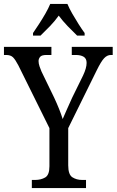

<svg xmlns="http://www.w3.org/2000/svg" viewBox="-24 -951 590 971"><path d="M137 0V-41H154Q183 -41 204.5 -53.5Q226 -66 226 -110V-303L69 -620Q54 -649 42 -661Q30 -673 7 -673H-4V-714H236V-673H211Q187 -673 179 -663.5Q171 -654 171 -642Q171 -630 176 -615Q181 -600 186 -589L250 -457Q264 -427 275 -399.5Q286 -372 293 -349Q301 -369 314 -397Q327 -425 341 -457L396 -569Q414 -607 414 -633Q414 -655 399 -664Q384 -673 359 -673H339V-714H546V-673H537Q518 -673 502.5 -656.5Q487 -640 465 -595L321 -303V-115Q321 -68 342 -54.5Q363 -41 391 -41H411V0ZM143 -784Q156 -803 173 -829Q190 -855 205.5 -882Q221 -909 230 -931H317Q326 -909 341.5 -882Q357 -855 373.5 -829Q390 -803 404 -784V-771H366Q343 -793 318 -819Q293 -845 273 -872Q254 -845 229 -819Q204 -793 181 -771H143Z"/></svg>

Font: Noto Serif Ethiopic Condensed
Style: Regular
Weight: 400
Width: 3
Designer: Monotype Design Team
Foundry: Monotype Imaging Inc.
Version: Version 2.102; ttfautohint (v1.8.4.7-5d5b)